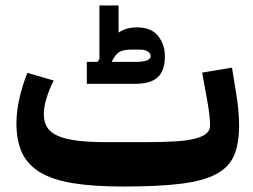

<svg xmlns="http://www.w3.org/2000/svg" viewBox="-20 -669 923 701"><path d="M431 12Q322 12 247.5 0Q173 -12 127 -39.5Q81 -67 60.5 -111Q40 -155 40 -220Q40 -260 50.5 -308Q61 -356 80 -403L176 -375Q159 -341 149.5 -309.5Q140 -278 140 -253Q140 -224 152 -204.5Q164 -185 191 -173Q218 -161 262 -155.5Q306 -150 371 -150H511Q577 -150 622 -153Q667 -156 694.5 -163.5Q722 -171 734.5 -182.5Q747 -194 747 -211Q747 -226 744.5 -249.5Q742 -273 735 -311L718 -404L827 -422L842 -329Q847 -302 850 -269Q853 -236 853 -211Q853 -144 834.5 -101Q816 -58 768.5 -33Q721 -8 639.5 2Q558 12 431 12ZM297 -443H336L343 -454V-649H413V-550Q440 -569 481 -569Q532 -569 557 -538Q582 -507 582 -464Q582 -411 556 -387Q530 -363 474 -363H297ZM389 -446 390 -443H474Q530 -443 530 -464Q530 -475 519 -481.5Q508 -488 488 -488H465Q433 -488 419 -481Q405 -474 394 -455Z"/></svg>

Font: IBM Plex Arabic
Style: Bold
Weight: 700
Designer: Mike Abbink, Paul van der Laan, Pieter van Rosmalen, Wael Morcos, Khajak Apelian
Foundry: Bold Monday
Version: Version 1.0